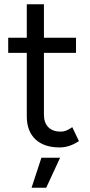

<svg xmlns="http://www.w3.org/2000/svg" viewBox="-20 -676 418 896"><path d="M105 -133V-656H185V-141.2Q185 -103.2 205.5 -82.4Q226 -61.7 263.3 -61.7Q275.5 -61.7 287.1 -65.8Q298.7 -70 317.3 -82.5L348.3 -17.5Q323.3 -1.3 301.8 5.3Q280.3 12 258 12Q185.2 12 145.1 -26.1Q105 -64.2 105 -133ZM18.3 -500H334.7V-429.2H18.3ZM173.3 60H260.5L195.7 200H127.3Z"/></svg>

Font: Oak Sans Light
Style: Regular
Weight: 400
Designer: Erik Kennedy, Walven
Foundry: Erik Kennedy, Walven
Version: Version 1.100;Glyphs 3.1.2 (3151)